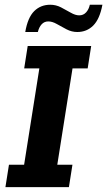

<svg xmlns="http://www.w3.org/2000/svg" viewBox="-20 -773 443 793"><path d="M2.4 0 17 -92.6H79.6L142.5 -490.4H79.9L94.4 -583H356.6L342.1 -490.4H279.5L216.6 -92.6H279.2L264.6 0ZM299.2 -640.8Q276.2 -640.8 254.8 -651.9Q233.4 -663 214.7 -673.8Q196.1 -684.5 179.3 -684.5Q162.8 -684.5 151.9 -672.5Q141.1 -660.5 136.3 -640.8H84.3Q94.6 -700.7 121.3 -727.1Q148 -753.4 187.4 -753.4Q211.1 -753.4 232 -742.6Q253 -731.8 272.1 -720.7Q291.2 -709.6 307.2 -709.6Q324.5 -709.6 335.7 -722Q347 -734.4 351 -753.4H403Q391.9 -694.4 365.2 -667.6Q338.5 -640.8 299.2 -640.8Z"/></svg>

Font: Rokkitt SemiBold
Style: Italic
Weight: 600
Italic angle: -9°
Designer: Vernon Adams
Foundry: Vernon Adams
Version: Version 3.103